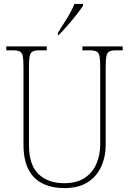

<svg xmlns="http://www.w3.org/2000/svg" viewBox="-20 -951 661 981"><path d="M309 10Q247 10 199.5 -12.5Q152 -35 126 -84Q100 -133 100 -214V-607Q100 -645 96.5 -663.5Q93 -682 81 -688Q69 -694 44 -694H12V-714H219V-694H184Q159 -694 147 -688Q135 -682 131.5 -663.5Q128 -645 128 -606V-210Q128 -109 176.5 -62Q225 -15 308 -15Q373 -15 414 -43Q455 -71 473.5 -116Q492 -161 492 -213V-606Q492 -645 488.5 -663.5Q485 -682 473 -688Q461 -694 436 -694H401V-714H607V-694H576Q551 -694 539 -688Q527 -682 523.5 -663.5Q520 -645 520 -606V-211Q520 -150 497 -99.5Q474 -49 427.5 -19.5Q381 10 309 10ZM276 -784Q298 -818 322.5 -857.5Q347 -897 360 -931H404V-921Q393 -904 371 -876Q349 -848 324 -819.5Q299 -791 279 -771H276Z"/></svg>

Font: Noto Serif Georgian SemiCondensed Thin
Style: Regular
Weight: 100
Width: 4
Designer: Monotype Design Team, Akaki Razmadze
Foundry: Google LLC
Version: Version 2.003; ttfautohint (v1.8.4.7-5d5b)